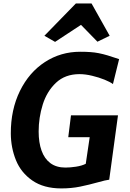

<svg xmlns="http://www.w3.org/2000/svg" viewBox="-20 -1044 726 1072"><path d="M322.4 8Q224.1 8 160.3 -36.3Q97.2 -80.1 69 -149.7Q40.8 -219.3 40.4 -298.6Q39.9 -431.3 91.3 -536.2Q142.4 -640.1 230.8 -697.6Q319.3 -755 427.2 -755Q459.8 -755 484.4 -753.2Q508.9 -751.5 531.7 -747Q554.5 -742.5 581.2 -734.6Q608 -726.7 645.1 -713.9L610.6 -574.6Q595.6 -586.2 563.8 -599.1Q532 -612 494.2 -621Q456.5 -630.1 423.6 -630.1Q343.9 -630.1 292.6 -581.9Q241.5 -533.5 218.7 -460.4Q195.8 -387.4 195.8 -309.8Q195.8 -247.7 212.2 -202.5Q228.5 -157.3 261.7 -132.8Q295 -108.4 345.4 -108.4Q371.8 -108.4 404.1 -113.3Q436.4 -118.2 458.8 -129.4L480.8 -278L361.1 -278L376.3 -400.2H638.8L589.8 -40.7Q577.9 -39.2 563.8 -35.9Q549.6 -32.6 529.9 -27Q476.2 -12 427.4 -2Q378.5 8 322.4 8ZM432.2 -905.2 287.5 -810.1 227.9 -844.3 403.5 -1024.5H491.2L592.3 -844.3L524 -811.1Z"/></svg>

Font: Merriweather Sans Variable Regular
Style: Italic
Weight: 300
Italic angle: -8°
Designer: Eben Sorkin
Foundry: Eben Sorkin
Version: Version 2.001